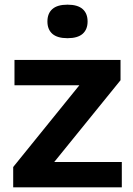

<svg xmlns="http://www.w3.org/2000/svg" viewBox="-20 -802 571 822"><path d="M36.5 0V-87L340 -462V-437H42V-545.5H496V-458.5L192 -83.5V-108.5H501.5V0ZM269 -638.5Q225.5 -638.5 204.2 -657.2Q183 -676 183 -710Q183 -744.5 204.2 -763.2Q225.5 -782 269 -782Q312.5 -782 333.8 -763.2Q355 -744.5 355 -710Q355 -676 333.8 -657.2Q312.5 -638.5 269 -638.5Z"/></svg>

Font: Encode Sans SemiExpanded SemiBold
Style: Regular
Weight: 600
Width: 6
Designer: Multiple Designers
Foundry: Impallari Type
Version: Version 3.002